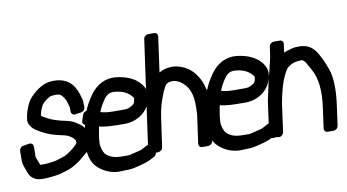

<svg xmlns="http://www.w3.org/2000/svg" viewBox="-77 -917 2103 1164"><g transform="rotate(-10 974.5 -335.5)"><path d="M132 -64H114C105 -64 107 -63 104 -72C97 -93 86 -111 87 -122C88 -130 88 -142 88 -155V-180C88 -196 75 -204 62 -202L25 -196C11 -194 1 -180 1 -167V-150C1 -127 -3 -95 10 -65C12 -61 16 -49 22 -32C34 2 63 22 102 22H120C152 22 162 18 187 16C212 14 240 4 259 -2C302 -15 345 -44 391 -86C419 -111 441 -145 431 -195C425 -227 405 -252 375 -271C369 -275 361 -280 352 -285C331 -297 286 -303 267 -309C228 -321 221 -322 176 -347C170 -350 168 -352 163 -358C165 -373 169 -387 181 -413C187 -426 203 -443 237 -462C239 -463 253 -466 274 -466C285 -466 294 -465 300 -461C317 -449 332 -425 337 -401C340 -389 343 -380 344 -375V-351C344 -337 355 -327 369 -329L405 -334C420 -336 431 -350 431 -363L430 -381C430 -394 430 -404 427 -413C420 -439 417 -454 399 -487C376 -528 335 -552 276 -552C266 -552 255 -551 246 -550C202 -544 148 -505 117 -464C105 -448 84 -403 78 -363L76 -348C73 -328 83 -312 94 -298C107 -282 127 -271 155 -256C182 -241 221 -227 273 -217C289 -214 300 -210 307 -206C327 -194 330 -193 344 -174C344 -173 346 -168 346 -157C345 -156 342 -151 332 -141C310 -121 291 -106 262 -91C257 -89 198 -69 187 -69H182C165 -66 148 -64 132 -64Z M521 -316C530 -339 540 -359 560 -388C579 -415 598 -424 627 -422C677 -418 712 -400 735 -368C737 -365 737 -364 737 -362C732 -328 729 -327 697 -311C694 -309 683 -306 666 -306H600C566 -306 539 -310 521 -316ZM416 -256C411 -232 406 -208 401 -169C389 -86 406 -24 447 11C488 46 537 63 590 59C599 58 611 58 624 58C639 58 652 56 665 53C710 43 744 34 767 22L794 8C808 1 813 -15 808 -27L795 -58C790 -70 775 -74 762 -67L736 -53C724 -46 715 -44 709 -43C684 -38 665 -31 645 -28H628C579 -28 544 -28 509 -58C499 -67 491 -83 485 -111C480 -137 490 -189 498 -231C535 -222 571 -220 654 -220C730 -220 800 -264 820 -344C820 -345 821 -346 821 -347L823 -362C831 -419 781 -459 759 -473C723 -495 681 -505 645 -508C585 -512 531 -485 492 -431C469 -399 452 -369 440 -338C432 -337 420 -332 416 -319L404 -284C399 -270 406 -260 416 -256Z M916 -490 946 -706C948 -717 941 -731 925 -731H889C878 -731 862 -722 860 -706L767 -43C763 -15 789 -13 806 -16C808 -16 848 -7 853 -43L878 -218C887 -279 897 -311 920 -369C924 -378 929 -386 936 -401C943 -415 957 -425 985 -425C999 -425 1021 -416 1029 -411C1082 -376 1100 -322 1098 -243L1097 -217C1097 -209 1097 -202 1096 -197L1072 -25C1070 -14 1077 0 1093 0H1129C1140 0 1156 -9 1158 -25L1182 -202C1184 -217 1184 -245 1184 -294C1184 -314 1181 -331 1176 -350C1167 -388 1149 -425 1119 -457C1101 -476 1085 -484 1068 -494C1067 -495 1066 -495 1065 -495C1041 -505 1019 -511 997 -511C968 -511 941 -505 916 -490Z M1264 -316C1273 -339 1283 -359 1303 -388C1322 -415 1341 -424 1370 -422C1420 -418 1455 -400 1478 -368C1480 -365 1480 -364 1480 -362C1475 -328 1472 -327 1440 -311C1437 -309 1426 -306 1409 -306H1343C1309 -306 1282 -310 1264 -316ZM1159 -256C1154 -232 1149 -208 1144 -169C1132 -86 1149 -24 1190 11C1231 46 1280 63 1333 59C1342 58 1354 58 1367 58C1382 58 1395 56 1408 53C1453 43 1487 34 1510 22L1537 8C1551 1 1556 -15 1551 -27L1538 -58C1533 -70 1518 -74 1505 -67L1479 -53C1467 -46 1458 -44 1452 -43C1427 -38 1408 -31 1388 -28H1371C1322 -28 1287 -28 1252 -58C1242 -67 1234 -83 1228 -111C1223 -137 1233 -189 1241 -231C1278 -222 1314 -220 1397 -220C1473 -220 1543 -264 1563 -344C1563 -345 1564 -346 1564 -347L1566 -362C1574 -419 1524 -459 1502 -473C1466 -495 1424 -505 1388 -508C1328 -512 1274 -485 1235 -431C1212 -399 1195 -369 1183 -338C1175 -337 1163 -332 1159 -319L1147 -284C1142 -270 1149 -260 1159 -256Z M1557 21C1582 26 1590 0 1591 -4L1613 -165C1618 -198 1626 -235 1638 -277C1649 -314 1654 -325 1669 -355C1677 -372 1687 -383 1689 -385C1692 -388 1719 -405 1724 -406C1743 -411 1740 -412 1765 -413C1785 -414 1780 -416 1797 -400C1800 -397 1819 -362 1829 -344C1860 -287 1869 -212 1854 -107L1837 16C1835 27 1842 41 1858 41H1894C1905 41 1921 32 1923 16L1940 -107C1952 -192 1953 -276 1932 -331C1928 -341 1924 -351 1921 -360C1910 -389 1895 -418 1881 -441C1862 -473 1832 -492 1800 -497C1789 -499 1776 -499 1755 -498C1738 -497 1723 -491 1714 -489C1702 -486 1693 -483 1681 -477C1682 -483 1683 -491 1684 -499L1688 -529C1690 -540 1683 -554 1667 -554H1631C1620 -554 1604 -545 1602 -529L1598 -499C1588 -424 1565 -365 1548 -275C1544 -252 1536 -226 1532 -200L1505 -4C1502 17 1520 22 1529 21L1543 19C1545 19 1550 20 1553 20C1554 20 1555 21 1557 21Z"/></g></svg>

Font: Reckless Catfish
Style: HeavyIt
Weight: 400
Foundry: Cannot Into Space Fonts
Version: Version 0.2894